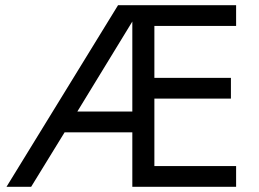

<svg xmlns="http://www.w3.org/2000/svg" viewBox="-20 -720 1000 740"><path d="M890 -80V0H490V-210H229L100 0H5L435 -700H890V-620H575V-420H870V-340H575V-80ZM278 -290H490V-637Z"/></svg>

Font: Jost
Style: Regular
Weight: 400
Version: Version 3.500